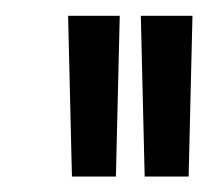

<svg xmlns="http://www.w3.org/2000/svg" viewBox="-20 -612 266 245"><path d="M225.6 -591.8 220.7 -386.7H164.6L159.7 -591.8ZM132.8 -591.8 127.9 -386.7H71.8L66.9 -591.8Z"/></svg>

Font: Meera
Style: Regular
Weight: 400
Designer: Hussain KH and Suresh P for Swathanthra Malayalam Computing (SMC)
Version: Version 7.0.0+20221109